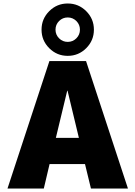

<svg xmlns="http://www.w3.org/2000/svg" viewBox="-20 -1080 776 1100"><path d="M474 -1016Q518 -972 518 -910Q518 -848 474 -804Q430 -760 368 -760Q306 -760 262 -804Q218 -848 218 -910Q218 -972 262 -1016Q306 -1060 368 -1060Q430 -1060 474 -1016ZM417.5 -860.5Q438 -881 438 -910Q438 -939 417.5 -959.5Q397 -980 368 -980Q339 -980 318.5 -959.5Q298 -939 298 -910Q298 -881 318.5 -860.5Q339 -840 368 -840Q397 -840 417.5 -860.5ZM300 -290H432L367 -560H365ZM264 -140 231 0H23L263 -730H473L713 0H501L467 -140Z"/></svg>

Font: M PLUS 1p Black
Style: Regular
Weight: 900
Version: Version 1.061